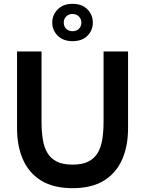

<svg xmlns="http://www.w3.org/2000/svg" viewBox="-20 -969 758 1003"><path d="M359 14Q260 14 196 -25Q132 -64 100.5 -134.5Q69 -205 69 -300V-700H197V-333Q197 -283 203.5 -241.5Q210 -200 227.5 -170.5Q245 -141 276.5 -125Q308 -109 359 -109Q410 -109 441.5 -125Q473 -141 490.5 -170.5Q508 -200 514.5 -241.5Q521 -283 521 -333V-700H649V-300Q649 -205 617.5 -134.5Q586 -64 522 -25Q458 14 359 14ZM359 -754Q310 -754 281.5 -782.5Q253 -811 253 -851Q253 -891 281.5 -920Q310 -949 359 -949Q409 -949 437 -920Q465 -891 465 -851Q465 -811 437 -782.5Q409 -754 359 -754ZM359 -806Q379 -806 392 -818.5Q405 -831 405 -851Q405 -870 392 -883Q379 -896 359 -896Q339 -896 326 -883Q313 -870 313 -851Q313 -831 326 -818.5Q339 -806 359 -806Z"/></svg>

Font: Cabin VF Beta
Style: Regular
Weight: 400
Designer: Pablo Impallari
Foundry: Pablo Impallari. http://www.impallari.com Igino Marini. http://www.ikern.com
Version: Version 2.200